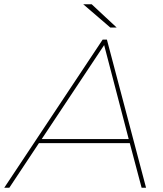

<svg xmlns="http://www.w3.org/2000/svg" viewBox="-63 -887 771 907"><path d="M-43 0 422 -700H442L627 0H606L550 -211H121L-19 0ZM134 -230H545L429 -674ZM458 -757 330 -867H370L488 -757Z"/></svg>

Font: Montserrat Thin
Style: Italic
Weight: 100
Italic angle: -11.3°
Designer: Julieta Ulanovsky
Foundry: Julieta Ulanovsky
Version: Version 9.000; ttfautohint (v1.8.4.7-5d5b)